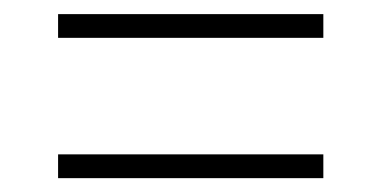

<svg xmlns="http://www.w3.org/2000/svg" viewBox="-20 -469 548 276"><path d="M444.8 -448.7V-414.6H63.5V-448.7ZM444.8 -247.1V-212.9H63.5V-247.1Z"/></svg>

Font: Happy Times at the IKOB Italic
Style: Regular
Weight: 400
Designer: Lucas Le Bihan
Foundry: Lucas Le Bihan
Version: Version 1.000;PS 1.0;hotconv 1.0.88;makeotf.lib2.5.647800